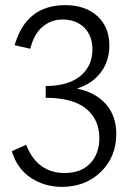

<svg xmlns="http://www.w3.org/2000/svg" viewBox="-20 -439 501 748"><path d="M280 -94Q352 -79 392.5 -33.5Q433 12 433 83Q433 172 373 230.5Q313 289 221 289Q154 289 100.5 254Q47 219 26 150L82 125Q125 235 232 235Q296 235 331.5 197.5Q367 160 367 99Q367 26 315 -16Q263 -58 158 -58V-104Q246 -104 293 -143Q340 -182 340 -246Q340 -300 308 -331.5Q276 -363 224 -363Q179 -363 145.5 -334.5Q112 -306 98 -249L37 -263Q82 -419 234 -419Q312 -419 359 -376.5Q406 -334 406 -262Q406 -200 372 -156Q338 -112 280 -94Z"/></svg>

Font: EauTestInfant
Style: Italic
Weight: 400
Italic angle: -12°
Designer: Christian Thalmann (Catharsis Fonts)
Version: Version 0.001;PS 000.001;hotconv 1.0.88;makeotf.lib2.5.64775